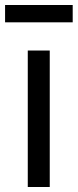

<svg xmlns="http://www.w3.org/2000/svg" viewBox="-34 -748 311 768"><path d="M77.1 0V-545.9H165V0ZM256.8 -728V-658.7H-13.7V-728Z"/></svg>

Font: Inter Variable
Style: Regular
Weight: 400
Designer: Rasmus Andersson
Foundry: rsms
Version: Version 4.001;git-9221beed3